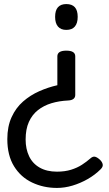

<svg xmlns="http://www.w3.org/2000/svg" viewBox="-20 -535 538 944"><path d="M306 -286Q328 -286 339 -279Q350 -272 350 -258V-68Q350 -56 341.5 -49Q333 -42 316 -41Q271 -39 233 -27.5Q195 -16 166.5 6.5Q138 29 122 64.5Q106 100 106 151Q106 197 123 233Q140 269 175 289Q210 309 260 309Q299 309 329.5 299.5Q360 290 383 275Q406 260 423 245Q436 233 447 235.5Q458 238 472 251Q483 262 485 273.5Q487 285 475 297Q447 325 411 345.5Q375 366 336.5 377.5Q298 389 260 389Q194 389 138 362.5Q82 336 49 282.5Q16 229 16 149Q16 87 37 41Q58 -5 93.5 -36Q129 -67 173 -86.5Q217 -106 262 -116V-258Q262 -272 273 -279Q284 -286 306 -286ZM306 -515Q334 -515 348 -499.5Q362 -484 362 -452Q362 -421 348 -404.5Q334 -388 306 -388Q279 -388 265 -404.5Q251 -421 251 -452Q251 -484 265 -499.5Q279 -515 306 -515Z"/></svg>

Font: Playwrite IT Moderna
Style: Regular
Weight: 400
Designer: Veronika Burian, José Scaglione
Foundry: TypeTogether
Version: Version 1.002